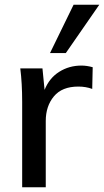

<svg xmlns="http://www.w3.org/2000/svg" viewBox="-20 -794 441 814"><path d="M373 -509 371 -417Q344 -427 312 -427Q243 -427 208.5 -385.5Q174 -344 174 -281V0H74V-362Q74 -441 66 -504H160L169 -413Q189 -463 231 -489.5Q273 -516 325 -516Q348 -516 373 -509ZM259 -569H192L292 -774H401Z"/></svg>

Font: Muli SemiBold
Style: Regular
Weight: 600
Designer: Vernon Adams
Foundry: Vernon Adams
Version: Version 2.000